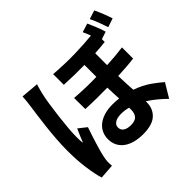

<svg xmlns="http://www.w3.org/2000/svg" viewBox="-200 -1092 1401 1401"><g transform="rotate(-45 500.0 -391.5)"><path d="M919 -683Q908 -716 894 -753Q880 -790 865 -820L933 -842Q940 -827 947.5 -809.5Q955 -792 962.5 -773.5Q970 -755 976 -737.5Q982 -720 987 -706ZM257 -756Q254 -748 250.5 -736Q247 -724 243.5 -711Q240 -698 237 -686.5Q234 -675 233 -668Q227 -643 219.5 -594Q212 -545 205 -488.5Q198 -432 193 -376.5Q188 -321 188 -284Q188 -269 188.5 -250.5Q189 -232 192 -217Q202 -243 213.5 -269.5Q225 -296 236 -321L298 -272Q287 -242 276.5 -208.5Q266 -175 256 -143.5Q246 -112 238.5 -84Q231 -56 227 -36Q225 -25 223 -11.5Q221 2 221 10Q221 18 221.5 29Q222 40 223 51L109 59Q93 7 81.5 -74.5Q70 -156 70 -257Q70 -313 74.5 -374Q79 -435 85.5 -491.5Q92 -548 98.5 -595Q105 -642 109 -671Q112 -691 115 -717.5Q118 -744 119 -768ZM611 -160Q575 -170 538 -170Q496 -170 473.5 -155Q451 -140 451 -116Q451 -88 472.5 -74Q494 -60 530 -60Q575 -60 593 -81Q611 -102 611 -137ZM885 -393Q848 -388 806.5 -385Q765 -382 718 -380Q719 -339 721 -302.5Q723 -266 725 -231Q798 -205 848.5 -169Q899 -133 928 -107L863 1Q832 -30 798.5 -57.5Q765 -85 730 -107V-97Q730 -31 686 9.5Q642 50 546 50Q503 50 465 40.5Q427 31 399 11.5Q371 -8 355 -37.5Q339 -67 339 -107Q339 -140 352 -168.5Q365 -197 390.5 -218Q416 -239 454 -251Q492 -263 542 -263Q559 -263 575 -262Q591 -261 607 -259Q605 -288 604 -317.5Q603 -347 602 -376Q548 -375 491.5 -375.5Q435 -376 378 -379L377 -494Q493 -485 601 -488V-611Q553 -610 501.5 -611Q450 -612 392 -615V-725Q513 -716 609 -718.5Q705 -721 786 -729Q780 -745 774 -760Q768 -775 761 -789L829 -810Q836 -795 843.5 -777Q851 -759 858.5 -741Q866 -723 872 -705.5Q878 -688 882 -673L824 -654V-625Q775 -619 717 -616V-493Q762 -495 804 -499Q846 -503 885 -508Z"/></g></svg>

Font: SpoqaHanSansJP-Bold
Style: Regular
Weight: 700
Designer: [Source Han Sans]
Ryoko NISHIZUKA  (kana & ideographs); Paul D. Hunt (Latin, Greek & Cyrillic); Wenlong ZHANG  (bopomofo
Foundry: Spoqa (http://bi.spoqa.com)
Version: Version 1.002.20150607